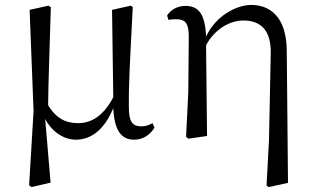

<svg xmlns="http://www.w3.org/2000/svg" viewBox="-20 -551 1265 778"><path d="M288 15C354 15 406 -32 439 -113C443 -25 470 15 523 15C562 15 590 -7 606 -34L598 -52C585 -45 572 -39 553 -39C519 -39 502 -54 502 -119C501 -199 506 -291 518 -522L510 -528L434 -511L439 -157C401 -85 354 -52 296 -52C248 -52 208 -70 175 -125C176 -221 180 -320 186 -522L176 -528L100 -511L116 -101L98 200L108 207L185 189L163 -69C191 -16 239 15 288 15Z M1060 201 1069 207 1147 190 1142 -345C1141 -485 1072 -531 998 -531C941 -531 856 -490 815 -403C811 -500 781 -527 731 -527C696 -527 670 -509 657 -488L663 -470C675 -473 684 -473 695 -473C731 -473 745 -456 745 -403L743 -178L734 3L743 11L819 0L815 -368C852 -436 914 -468 966 -468C1034 -468 1080 -431 1077 -331L1070 16Z"/></svg>

Font: Source Han Serif KR
Style: Regular
Weight: 400
Designer: Ryoko NISHIZUKA 西塚涼子 (kana & ideographs); Frank Grießhammer (Latin, Greek & Cyrillic); Wenlong ZHANG 张文龙 (bopomofo); San
Foundry: Adobe
Version: Version 2.001;hotconv 1.1.0;makeotfexe 2.6.0